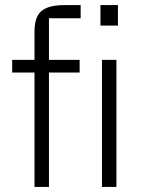

<svg xmlns="http://www.w3.org/2000/svg" viewBox="-20 -737 563 757"><path d="M173 0H116V-614Q116 -650 127.5 -673Q139 -696 165.5 -706.5Q192 -717 236 -717H298V-665H173ZM28 -451V-501H294V-451ZM439 -501V0H382V-501ZM376 -717H445V-636H376Z"/></svg>

Font: Asta Sans Light
Style: Regular
Weight: 300
Designer: 42dot
Version: Version 1.000